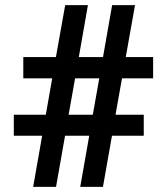

<svg xmlns="http://www.w3.org/2000/svg" viewBox="-20 -731 648 751"><path d="M109.7 0 144.9 -200.2H34V-282.3H159.2L184.2 -424.7H71.1V-507.8H198.7L235 -710.9H323.9L288.3 -507.8H382.9L418.6 -710.9H508.1L471.9 -507.8H578.9V-424.7H457.2L431.9 -282.3H542.3V-200.2H418L382.7 0H293.8L329 -200.2H234.5L199.2 0ZM248.4 -282.3H343L368.3 -424.7H273.7Z"/></svg>

Font: Hanuman
Style: Regular
Weight: 400
Designer: Danh Hong
Foundry: Danh Hong
Version: Version 9.000